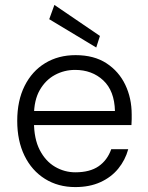

<svg xmlns="http://www.w3.org/2000/svg" viewBox="-20 -748 600 780"><path d="M286 12Q216 12 162.5 -21.5Q109 -55 79.5 -115.5Q50 -176 50 -257Q50 -339 80 -399Q110 -459 163.5 -491.5Q217 -524 287 -524Q362 -524 412.5 -491Q463 -458 489 -403.5Q515 -349 515 -283Q515 -274 515 -264Q515 -254 514 -240H102V-297H447Q445 -379 399.5 -421.5Q354 -464 285 -464Q241 -464 203 -443.5Q165 -423 141.5 -382Q118 -341 118 -278V-253Q118 -184 141.5 -138.5Q165 -93 203.5 -70.5Q242 -48 286 -48Q345 -48 380.5 -72.5Q416 -97 432 -142H501Q489 -98 460.5 -63Q432 -28 388 -8Q344 12 286 12ZM371 -555 180 -670 201 -728 386 -602Z"/></svg>

Font: DM Sans 12pt Light
Style: Regular
Weight: 300
Version: Version 4.004;gftools[0.9.30]